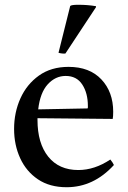

<svg xmlns="http://www.w3.org/2000/svg" viewBox="-20 -772 537 804"><path d="M259 12Q188 12 139 -21Q90 -54 64.5 -109.5Q39 -165 39 -232Q39 -301 65.5 -360Q92 -419 143 -455.5Q194 -492 267 -492Q355 -492 404.5 -439.5Q454 -387 454 -304Q454 -294 453.5 -286.5Q453 -279 452 -274L137 -277Q137 -273 137 -270Q137 -172 182 -116Q227 -60 308 -60Q376 -60 442 -104Q452 -92 457 -81Q372 12 259 12ZM140 -314 347 -318Q348 -320 348 -323.5Q348 -327 348 -328Q348 -382 324.5 -418Q301 -454 255 -454Q212 -454 180 -419Q148 -384 140 -314ZM382 -746V-742L254 -548Q249 -547 240 -548Q231 -549 225 -551L274 -747Q279 -752 308 -752Q348 -752 382 -746Z"/></svg>

Font: Tiro Devanagari Marathi
Style: Regular
Weight: 400
Designer: Devanagari: John Hudson & Fiona Ross. Latin: John Hudson.
Foundry: Tiro Typeworks Ltd.
Version: Version 1.52